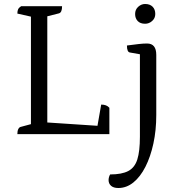

<svg xmlns="http://www.w3.org/2000/svg" viewBox="-20 -672 888 962"><path d="M67 0Q67 -16 71.5 -25Q76 -34 83 -36L150 -54L135 -38V-602L151 -585L67 -604Q67 -618 71 -626Q75 -634 86 -641H291Q291 -625 287 -616Q283 -607 275 -605L204 -587L217 -604V-48L207 -59L479 -41L466 -28L487 -148Q501 -148 511 -144Q521 -140 528 -132V0ZM573 270Q549 270 536.5 259Q524 248 524 230Q524 224 526 216Q528 208 532 202Q590 202 622.5 185Q655 168 668 127Q681 86 681 13V-413L693 -398L631 -409Q616 -411 616 -444Q654 -449 676 -451.5Q698 -454 717 -454Q763 -454 763 -397V-96Q763 -19 748.5 47.5Q734 114 708.5 164Q683 214 648.5 242Q614 270 573 270ZM707 -553Q683 -553 670 -566.5Q657 -580 657 -602Q657 -624 672.5 -638Q688 -652 707 -652Q731 -652 744.5 -638.5Q758 -625 758 -602Q758 -581 742.5 -567Q727 -553 707 -553Z"/></svg>

Font: Petrona
Style: Regular
Weight: 400
Designer: Ringo R. Seeber
Foundry: Ringo R. Seeber
Version: Version 2.001; ttfautohint (v1.8.3)